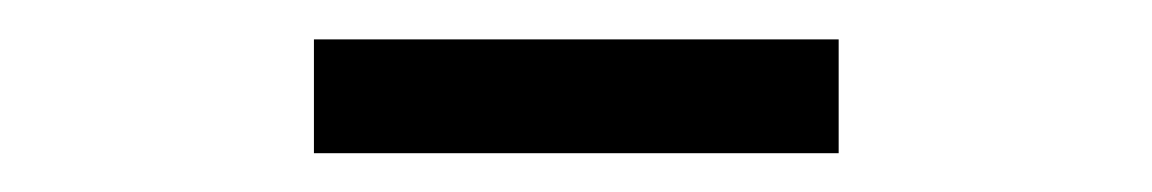

<svg xmlns="http://www.w3.org/2000/svg" viewBox="-20 -678 582 97"><path d="M138.6 -600.6V-658.1H403.7V-600.6Z"/></svg>

Font: Source Sans 3 Variable
Style: Regular
Weight: 200
Designer: Paul D. Hunt
Foundry: Adobe Systems Incorporated
Version: Version 3.026